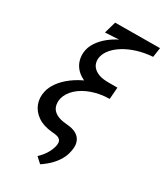

<svg xmlns="http://www.w3.org/2000/svg" viewBox="-221 -800 933 1086"><g transform="rotate(30 245.0 -257.0)"><path d="M231 197 195 164Q218 143 234.5 117Q251 91 258 62Q263 38 256 26.5Q249 15 234 10.5Q219 6 197 5Q140 0 103 -25.5Q66 -51 51.5 -89.5Q37 -128 47 -171Q54 -203 77 -235Q100 -267 139 -296.5Q178 -326 234 -349Q290 -372 363 -386L338 -320H305Q255 -320 218.5 -334.5Q182 -349 160 -373Q138 -397 130.5 -428Q123 -459 130 -491Q137 -524 162.5 -556.5Q188 -589 228.5 -616Q269 -643 325 -661.5Q381 -680 450 -687L481 -649Q426 -645 380 -630.5Q334 -616 299.5 -594.5Q265 -573 245 -548.5Q225 -524 219 -500Q214 -480 218 -461Q222 -442 236.5 -427.5Q251 -413 274.5 -405Q298 -397 334 -397H393L387 -320Q325 -319 273 -300.5Q221 -282 187.5 -251Q154 -220 144 -182Q138 -154 145.5 -130.5Q153 -107 177.5 -92.5Q202 -78 242 -75Q272 -73 294 -65.5Q316 -58 330 -43Q344 -28 348.5 -6Q353 16 346 47Q341 74 326 100.5Q311 127 287.5 151Q264 175 231 197ZM176 -632 198 -709 490 -711 481 -649Z"/></g></svg>

Font: Ysabeau Infant SemiBold
Style: Italic
Weight: 600
Italic angle: -12°
Designer: Christian Thalmann (Catharsis Fonts)
Version: Version 2.002; featfreeze: ss01,ss02,lnum